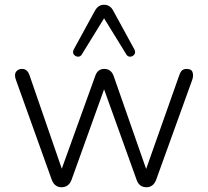

<svg xmlns="http://www.w3.org/2000/svg" viewBox="-20 -782 875 808"><path d="M239 6Q210 6 198 -25L47 -446Q39 -468 47.5 -480Q56 -492 73 -492Q95 -492 104 -466L240 -72L381 -463Q391 -492 419 -492Q447 -492 458 -463L595 -71L735 -467Q740 -481 747 -486.5Q754 -492 766 -492Q786 -492 790.5 -477.5Q795 -463 789 -446L637 -25Q625 6 596 6Q566 6 555 -25L418 -406L281 -25Q269 6 239 6ZM545 -575Q552 -562 545.5 -553Q539 -544 528 -543.5Q517 -543 511 -554L418 -705L325 -554Q319 -543 308 -543.5Q297 -544 290.5 -553Q284 -562 291 -575L379 -736Q393 -762 418 -762Q444 -762 457 -736Z"/></svg>

Font: Nunito Light
Style: Regular
Weight: 300
Designer: Vernon Adams
Foundry: Vernon Adams
Version: Version 3.601; ttfautohint (v1.8.2.53-6de2)